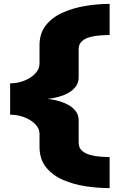

<svg xmlns="http://www.w3.org/2000/svg" viewBox="-20 -744 644 986"><path d="M543 222Q484.5 222 421.5 212.8Q358.5 203.5 304.5 180.2Q250.5 157 216.8 115.5Q183 74 183 9.5V-56.5Q183 -84 161.2 -106.2Q139.5 -128.5 105 -141.8Q70.5 -155 32 -155V-316Q70.5 -316 105 -329.8Q139.5 -343.5 161.2 -366.5Q183 -389.5 183 -417V-512Q183 -573 215.5 -614Q248 -655 301.5 -679Q355 -703 418.2 -713.5Q481.5 -724 543 -724V-564Q522 -564 495 -562.2Q468 -560.5 442.5 -553.8Q417 -547 400.5 -532.2Q384 -517.5 384 -491.5V-348Q384 -319 368.8 -299.2Q353.5 -279.5 331 -267Q308.5 -254.5 285.2 -248Q262 -241.5 244.8 -239Q227.5 -236.5 224 -236Q227.5 -236 244.8 -233.5Q262 -231 285.2 -224.2Q308.5 -217.5 331 -205.2Q353.5 -193 368.8 -173.2Q384 -153.5 384 -125.5V-12Q384 14.5 400.5 29.5Q417 44.5 442.5 51.5Q468 58.5 495 60.5Q522 62.5 543 62.5Z"/></svg>

Font: Anybody UltraExpanded ExtraBold
Style: Regular
Weight: 800
Width: 9
Designer: Tyler Finck
Foundry: Etcetera Type Company
Version: Version 1.010; ttfautohint (v1.8.3) -l 8 -r 50 -G 200 -x 14 